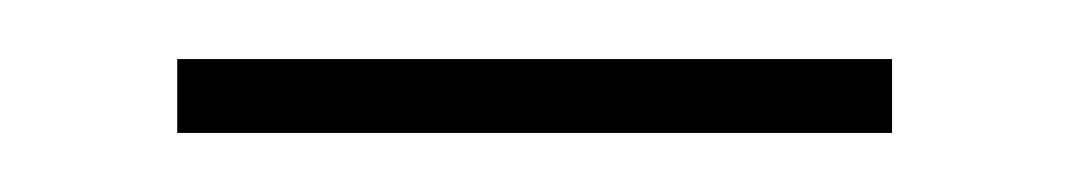

<svg xmlns="http://www.w3.org/2000/svg" viewBox="-20 -304 362 65"><path d="M40 -259V-284H282V-259Z"/></svg>

Font: Noto Sans Lao Looped UI Thin
Style: Regular
Weight: 100
Designer: Mark Frömberg, Ben Mitchell
Foundry: The Fontpad Ltd
Version: Version 1.001; ttfautohint (v1.8.4.7-5d5b)